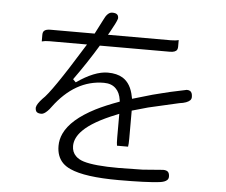

<svg xmlns="http://www.w3.org/2000/svg" viewBox="-55 -834 1111 945"><g transform="rotate(5 500.0 -361.0)"><path d="M596.7 -119.6Q599.1 -130.9 599.1 -160.2V-297.9L678.2 -320.3L829.6 -355Q849.1 -357.4 862.1 -362.3Q875 -367.2 881.6 -373.8Q888.2 -380.4 888.2 -390.6Q888.2 -413.6 876 -419.9Q870.1 -423.3 860.4 -423.3Q801.3 -411.1 779.5 -406Q757.8 -400.9 736.8 -395.5Q715.8 -390.1 694.3 -384.8Q651.4 -373 595.7 -356L593.3 -367.2Q581.5 -430.2 540.5 -456.1Q511.2 -474.1 465.8 -474.1Q400.9 -474.1 312.5 -412.6L298.3 -426.8Q360.4 -512.7 415 -603H760.7Q789.1 -603 796.4 -616.7Q799.3 -622.6 799.3 -631.3V-664.1Q784.2 -659.7 760.7 -659.7H450.2L459 -674.8Q486.3 -723.1 491.7 -740.7Q492.7 -744.1 492.7 -745.1Q492.7 -757.3 486.8 -762.7Q480 -770 461.9 -770Q438.5 -770 420.4 -730L384.3 -659.7H166Q143.6 -659.7 134.8 -650.9Q128.4 -644.5 128.4 -631.3V-598.6Q143.6 -603 166 -603H351.6L341.8 -587.4Q198.2 -354 156.7 -317.9Q130.4 -289.6 127.9 -273.9Q127.4 -272.5 127.4 -271.5Q127.4 -257.3 133.8 -250.5Q141.1 -243.7 157.2 -243.7Q169.9 -243.7 187 -260.7Q195.8 -269 204.6 -281.7Q309.1 -422.4 451.2 -422.4Q489.3 -422.4 510.7 -400.4Q530.3 -381.3 535.6 -345.2L536.6 -336.9Q468.3 -312 420.9 -288.1Q302.7 -227.5 269 -154.8Q255.4 -125.5 255.4 -93.8Q255.4 -41.5 286.1 -10.3Q301.3 4.9 324.2 15.1Q397 48.3 564.5 48.3Q702.6 48.3 767.1 40.5Q793 37.1 803.2 26.9Q810.1 20.5 810.1 9.8Q810.1 -6.3 802.7 -13.7Q795.4 -21 778.8 -21L678.2 -13.2L559.6 -11.2Q439 -11.2 385.7 -27.8Q360.4 -35.6 346.2 -50.3Q326.7 -69.3 326.7 -99.6Q326.7 -140.1 364.3 -177.7Q412.6 -226.1 525.4 -271L539.6 -276.9V-160.2Q539.6 -130.9 542 -119.6Z"/></g></svg>

Font: YuPearl-ExtraLight
Style: ExtraLight
Weight: 200
Designer: Max Yao
Foundry: Max-Everyday
Version: Version 1.011; ttfautohint (v1.8.3)